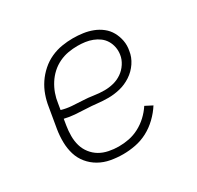

<svg xmlns="http://www.w3.org/2000/svg" viewBox="-121 -669 842 819"><g transform="rotate(-30 300.0 -260.0)"><path d="M267 8Q236 8 206 2.5Q176 -3 150.5 -17.5Q125 -32 106.5 -54.5Q88 -77 79.5 -105Q71 -133 70.5 -164Q70 -195 75 -226L92 -326Q96 -353 105.5 -380Q115 -407 131 -431Q147 -455 169.5 -475Q192 -495 218.5 -507Q245 -519 272.5 -523.5Q300 -528 327 -528Q352 -528 376.5 -524.5Q401 -521 423 -512.5Q445 -504 463.5 -489.5Q482 -475 493.5 -454.5Q505 -434 509.5 -410Q514 -386 509 -361Q505 -332 487.5 -306Q470 -280 444 -263Q418 -246 389 -239Q360 -232 332 -232Q305 -232 279 -235Q253 -238 226 -239Q199 -240 173 -242Q147 -244 122 -250L117 -219Q113 -195 113 -170Q113 -145 119.5 -122.5Q126 -100 140.5 -81.5Q155 -63 174.5 -51.5Q194 -40 218.5 -35Q243 -30 267 -30Q293 -30 318 -35Q343 -40 367 -52.5Q391 -65 411.5 -84Q432 -103 447 -126L482 -108Q465 -81 440.5 -57.5Q416 -34 387.5 -19Q359 -4 328 2Q297 8 267 8ZM334 -268Q356 -268 378 -273.5Q400 -279 419 -292Q438 -305 451 -325Q464 -345 467 -366Q470 -385 466.5 -403Q463 -421 454 -436Q445 -451 431 -461.5Q417 -472 400 -478.5Q383 -485 365 -487.5Q347 -490 328 -490Q305 -490 282 -486Q259 -482 237 -471.5Q215 -461 197 -444.5Q179 -428 166 -407.5Q153 -387 145 -364.5Q137 -342 134 -319L129 -289Q153 -282 179 -280Q205 -278 231 -277Q257 -276 282.5 -272Q308 -268 334 -268Z"/></g></svg>

Font: Iosevka Etoile Extralight
Style: Italic
Weight: 200
Italic angle: -9°
Designer: Belleve Invis
Foundry: Belleve Invis
Version: Version 22.1.2; ttfautohint (v1.8.4)